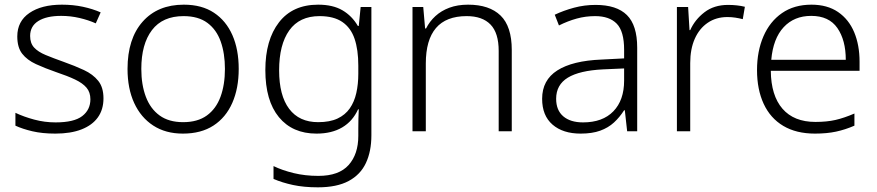

<svg xmlns="http://www.w3.org/2000/svg" viewBox="-20 -562 3756 822"><path d="M217 10Q161 10 118.5 0Q76 -10 46 -24V-79Q82 -62 126.5 -50Q171 -38 218 -38Q297 -38 332 -65Q367 -92 367 -137Q367 -167 350.5 -186.5Q334 -206 301.5 -221.5Q269 -237 221 -253Q172 -270 134 -287.5Q96 -305 75 -332Q54 -359 54 -406Q54 -471 106 -506.5Q158 -542 245 -542Q293 -542 335 -533Q377 -524 411 -509L390 -462Q359 -476 320.5 -485Q282 -494 242 -494Q179 -494 144 -472Q109 -450 109 -408Q109 -377 126 -358.5Q143 -340 175.5 -326.5Q208 -313 253 -297Q301 -280 339.5 -262Q378 -244 400.5 -216Q423 -188 423 -141Q423 -93 399 -59.5Q375 -26 329 -8Q283 10 217 10Z M763 10Q689 10 636 -24.5Q583 -59 554.5 -121Q526 -183 526 -267Q526 -396 590.5 -469Q655 -542 767 -542Q844 -542 896 -507.5Q948 -473 975 -411.5Q1002 -350 1002 -267Q1002 -184 974.5 -121.5Q947 -59 894 -24.5Q841 10 763 10ZM764 -39Q826 -39 865.5 -67.5Q905 -96 924 -147.5Q943 -199 943 -267Q943 -333 925 -384Q907 -435 868 -464Q829 -493 766 -493Q676 -493 630.5 -433Q585 -373 585 -267Q585 -199 604.5 -147.5Q624 -96 663.5 -67.5Q703 -39 764 -39Z M1341 240Q1281 240 1234.5 230Q1188 220 1151 204V149Q1188 167 1237 179Q1286 191 1343 191Q1431 191 1472.5 144.5Q1514 98 1514 20V-11Q1514 -32 1514.5 -53.5Q1515 -75 1516 -94H1513Q1490 -43 1445 -16.5Q1400 10 1335 10Q1232 10 1174 -60.5Q1116 -131 1116 -262Q1116 -391 1174.5 -466.5Q1233 -542 1342 -542Q1405 -542 1446 -518Q1487 -494 1512 -451H1516L1524 -532H1570V17Q1570 86 1546.5 136Q1523 186 1472.5 213Q1422 240 1341 240ZM1342 -39Q1392 -39 1425 -54.5Q1458 -70 1477.5 -98Q1497 -126 1505.5 -164Q1514 -202 1514 -246V-281Q1514 -349 1498 -396Q1482 -443 1445.5 -468Q1409 -493 1348 -493Q1262 -493 1218.5 -432Q1175 -371 1175 -261Q1175 -153 1218 -96Q1261 -39 1342 -39Z M1746 0V-532H1792L1800 -440H1804Q1819 -470 1844 -493Q1869 -516 1904 -529Q1939 -542 1984 -542Q2075 -542 2123 -495.5Q2171 -449 2171 -348V0H2115V-344Q2115 -421 2080 -457Q2045 -493 1978 -493Q1890 -493 1846.5 -442Q1803 -391 1803 -290V0Z M2466 10Q2390 10 2345.5 -28.5Q2301 -67 2301 -139Q2301 -219 2366 -260.5Q2431 -302 2555 -307L2652 -312V-349Q2652 -428 2620.5 -460.5Q2589 -493 2528 -493Q2487 -493 2449 -482.5Q2411 -472 2373 -453L2355 -499Q2393 -517 2437.5 -529Q2482 -541 2530 -541Q2620 -541 2664 -497.5Q2708 -454 2708 -358V0H2665L2655 -90H2652Q2633 -60 2608.5 -37.5Q2584 -15 2549.5 -2.5Q2515 10 2466 10ZM2476 -38Q2560 -38 2606 -85.5Q2652 -133 2652 -217V-269L2562 -265Q2461 -260 2411 -229.5Q2361 -199 2361 -139Q2361 -90 2391.5 -64Q2422 -38 2476 -38Z M2878 0V-532H2926L2932 -433H2935Q2955 -478 2996 -509.5Q3037 -541 3097 -541Q3116 -541 3134.5 -539Q3153 -537 3169 -533L3160 -480Q3144 -484 3128 -486.5Q3112 -489 3094 -489Q3046 -489 3010 -464.5Q2974 -440 2954.5 -396Q2935 -352 2935 -292V0Z M3469 10Q3389 10 3333.5 -23Q3278 -56 3249.5 -117.5Q3221 -179 3221 -262Q3221 -343 3248.5 -406.5Q3276 -470 3328 -506Q3380 -542 3454 -542Q3522 -542 3568 -510.5Q3614 -479 3637 -424Q3660 -369 3660 -298V-259H3280Q3281 -153 3330 -96.5Q3379 -40 3471 -40Q3520 -40 3557 -48.5Q3594 -57 3638 -76V-24Q3599 -7 3559.5 1.5Q3520 10 3469 10ZM3282 -306H3601Q3601 -390 3565 -442Q3529 -494 3453 -494Q3380 -494 3335 -445.5Q3290 -397 3282 -306Z"/></svg>

Font: Noto Sans Symbols Light
Style: Regular
Weight: 300
Version: Version 2.002